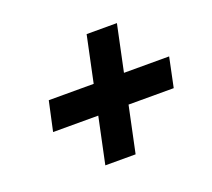

<svg xmlns="http://www.w3.org/2000/svg" viewBox="-89 -712 778 703"><g transform="rotate(-20 300.0 -360.5)"><path d="M210 -123H328L366 -303H542L566 -418H390L428 -598H310L272 -418H97L72 -303H248Z"/></g></svg>

Font: Mona Sans
Style: Bold Italic
Weight: 700
Italic angle: -11.7°
Designer: Deni Anggara
Foundry: GitHub
Version: Version 2.000;Glyphs 3.2.3 (3260)